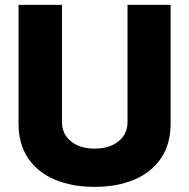

<svg xmlns="http://www.w3.org/2000/svg" viewBox="-20 -747 765 777"><path d="M496.1 -727.3H670.5V-246.8Q670.5 -164.1 631.7 -106.9Q593 -49.7 523.8 -20.2Q454.5 9.2 362.9 9.2Q271 9.2 201.5 -20.2Q132.1 -49.7 93.6 -106.9Q55 -164.1 55 -246.8V-727.3H230.8V-253.6Q230.8 -204.2 267.4 -174.9Q304 -145.6 362.9 -145.6Q422.6 -145.6 459.3 -174.9Q496.1 -204.2 496.1 -253.6Z"/></svg>

Font: Inter UI Extra Bold
Style: Regular
Weight: 800
Designer: Rasmus Andersson
Foundry: rsms
Version: 3.2;8d6f07862